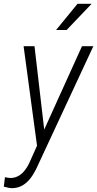

<svg xmlns="http://www.w3.org/2000/svg" viewBox="-61 -770 509 1005"><path d="M170.4 -91.8 368.2 -528.3H427.7L142.1 85Q112.3 155.3 77.9 185.3Q43.5 215.3 1 214.8Q-13.7 214.8 -41 207L-35.2 157.7L-10.7 161.6Q51.8 164.6 90.8 86.4L132.8 -7.3L62.5 -528.3H119.6ZM344.7 -750H418.5L287.6 -612.8H232.4Z"/></svg>

Font: TypoPRO Roboto
Style: Italic
Weight: 300
Italic angle: -12°
Designer: Google
Version: Version 2.136; 2016